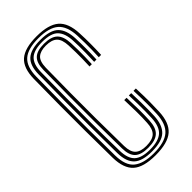

<svg xmlns="http://www.w3.org/2000/svg" viewBox="-255 -863 928 928"><g transform="rotate(-45 209.0 -399.0)"><path d="M210.5 7.5Q128.5 7.5 92.5 -24.6Q56.5 -56.8 55 -130.5Q53.8 -230.8 53.1 -316.9Q52.5 -403 53.1 -487.9Q53.8 -572.8 55 -669Q56.2 -743 92.5 -774.6Q128.8 -806.2 209.8 -806.2Q290.2 -806.2 327.2 -774.6Q364.2 -743 367.2 -668.5Q368.2 -649 368.6 -630.9Q369 -612.8 368.9 -595.1Q368.8 -577.5 368.4 -559.5Q368 -541.5 367 -522H351Q352.2 -548 352.8 -571.6Q353.2 -595.2 352.9 -618.9Q352.5 -642.5 351.5 -668.2Q348.5 -736 315.2 -764.8Q282 -793.5 209.8 -793.5Q137.2 -793.5 104.6 -764.8Q72 -736 71 -668.5Q70 -584.8 69.4 -497.2Q68.8 -409.8 69.1 -318.2Q69.5 -226.8 71 -130.8Q72 -60.8 106.4 -33Q140.8 -5.2 210.5 -5.2Q285.2 -5.2 318.9 -34.5Q352.5 -63.8 355.5 -130.8Q357.2 -166.8 357 -203.6Q356.8 -240.5 354.8 -288.5H370.8Q373 -229.5 372.8 -194.6Q372.5 -159.8 371.2 -130.5Q368.2 -57 331.2 -24.8Q294.2 7.5 210.5 7.5ZM210.5 -17.8Q145.5 -17.8 116.8 -44.1Q88 -70.5 86.8 -130.8Q85.2 -232.2 84.8 -318Q84.2 -403.8 84.9 -487.9Q85.5 -572 86.8 -668.5Q87.5 -729 116.2 -755Q145 -781 209.8 -781Q278 -781 305.6 -753.2Q333.2 -725.5 335.8 -667.2Q336.5 -649 336.9 -631.9Q337.2 -614.8 337.2 -597.6Q337.2 -580.5 336.8 -561.9Q336.2 -543.2 335.2 -522H319.5Q321 -557.2 321.2 -583Q321.5 -608.8 321.1 -628.8Q320.8 -648.8 319.8 -667Q317.5 -718.5 293.6 -743.2Q269.8 -768 209.8 -768Q153.2 -768 128.4 -744.8Q103.5 -721.5 102.8 -668.2Q101.8 -584.5 101 -498.2Q100.2 -412 100.5 -321Q100.8 -230 102.8 -131.2Q103.8 -77.5 128.8 -54.1Q153.8 -30.8 210.5 -30.8Q268 -30.8 294.6 -54Q321.2 -77.2 323.8 -132.2Q325 -155 325.2 -179Q325.5 -203 324.9 -230Q324.2 -257 323.2 -288.5H339Q340.5 -250.5 340.9 -222.4Q341.2 -194.2 340.9 -172.6Q340.5 -151 339.8 -131.8Q337 -73 308.2 -45.4Q279.5 -17.8 210.5 -17.8ZM210.5 -43.2Q162.5 -43.2 141 -63.6Q119.5 -84 118.8 -131.2Q117.2 -224 116.6 -309.1Q116 -394.2 116.5 -481.6Q117 -569 118.5 -668.2Q119.2 -715 140.5 -735.2Q161.8 -755.5 209.8 -755.5Q258 -755.5 279.9 -734.6Q301.8 -713.8 304 -665.8Q305 -641 305.4 -617.8Q305.8 -594.5 305.2 -571Q304.8 -547.5 303.5 -522H287.8Q289 -548 289.4 -571.5Q289.8 -595 289.5 -618Q289.2 -641 288 -665.8Q286.2 -707.5 267.9 -725.1Q249.5 -742.8 209.8 -742.8Q172.8 -742.8 154 -726.4Q135.2 -710 134.2 -667.2Q133 -582.5 132.2 -498.2Q131.5 -414 132 -324.1Q132.5 -234.2 134.2 -132.2Q135.2 -89.8 153.9 -72.9Q172.5 -56 210.5 -56Q252.8 -56 271.5 -74Q290.2 -92 292 -133.2Q294 -168.2 293.6 -204.8Q293.2 -241.2 291.5 -288.5H307.2Q309.2 -241.2 309.5 -204.4Q309.8 -167.5 308 -133.2Q305.8 -85.2 283.2 -64.2Q260.8 -43.2 210.5 -43.2Z"/></g></svg>

Font: Big Shoulders Inline Text Thin
Style: Regular
Weight: 400
Version: Version 2.002